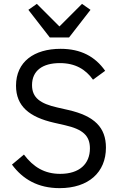

<svg xmlns="http://www.w3.org/2000/svg" viewBox="-20 -963 621 995"><path d="M238 -769H338L449 -912L405 -943L288 -826L171 -943L127 -912ZM289 12C439 12 529 -70 529 -198C529 -302 470 -362 334 -393L277 -406C189 -426 146 -456 146 -522C146 -597 201 -636 290 -636C371 -636 424 -603 462 -550L525 -596C473 -670 399 -710 294 -710C157 -710 63 -643 63 -519C63 -412 133 -356 260 -327L317 -314C409 -293 446 -260 446 -194C446 -114 392 -62 292 -62C211 -62 153 -97 104 -162L42 -110C98 -34 177 12 289 12Z"/></svg>

Font: Braiins Sans
Style: Regular
Weight: 400
Designer: Mike Abbink, Paul van der Laan, Pieter van Rosmalen, Jiri Chlebus, Lubos Buracinsky
Foundry: Bold Monday, Sudetype
Version: Version 1.000;hotconv 1.0.109;makeotfexe 2.5.65596